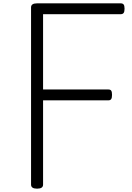

<svg xmlns="http://www.w3.org/2000/svg" viewBox="-20 -1116 788 1150"><path d="M202 14Q166 14 166 -10V-1072Q166 -1084 175 -1090Q184 -1096 202 -1096H703Q715 -1096 720.5 -1089Q726 -1082 726 -1064Q726 -1046 720.5 -1038.5Q715 -1031 703 -1031H238V-580H629Q641 -580 646 -573Q651 -566 651 -548Q651 -530 646 -522.5Q641 -515 629 -515H238V-10Q238 2 229 8Q220 14 202 14Z"/></svg>

Font: Playwrite FR Moderne Light
Style: Regular
Weight: 300
Version: Version 1.002